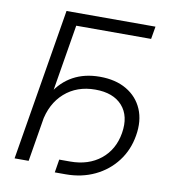

<svg xmlns="http://www.w3.org/2000/svg" viewBox="-84 -801 809 906"><g transform="rotate(10 320.0 -348.0)"><path d="M587.9 -727.5 577.6 -667H218.8L108.4 0H41L161.6 -727.5ZM239.3 32.2 249.5 -30.8H301.8Q389.6 -30.8 447.8 -77.6Q505.9 -124.5 519.5 -205.6Q533.2 -288.6 490 -337.2Q446.8 -385.7 360.4 -385.7Q272.5 -385.7 213.4 -333.5Q154.3 -281.2 139.2 -189.9H104.5Q118.2 -273.4 153.3 -331.3Q188.5 -389.2 243.4 -419.2Q298.3 -449.2 371.1 -449.2Q446.8 -449.2 499.5 -418.2Q552.2 -387.2 575.7 -332.3Q599.1 -277.3 586.9 -205.6Q575.2 -134.8 534.2 -81.1Q493.2 -27.3 430.7 2.4Q368.2 32.2 291.5 32.2Z"/></g></svg>

Font: Inter 24pt Light
Style: Italic
Weight: 300
Italic angle: -9.3988°
Designer: Rasmus Andersson
Foundry: rsms
Version: Version 4.001;git-66647c0bb